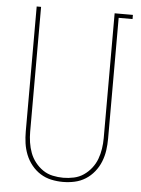

<svg xmlns="http://www.w3.org/2000/svg" viewBox="-53 -777 606 827"><g transform="rotate(5 250.0 -363.5)"><path d="M250 8Q224 8 199 2.5Q174 -3 152.5 -16.5Q131 -30 114.5 -50.5Q98 -71 88.5 -95Q79 -119 75.5 -144Q72 -169 72 -195V-735H91V-195Q91 -172 94.5 -149Q98 -126 106 -104.5Q114 -83 128.5 -64.5Q143 -46 162 -33Q181 -20 204 -15Q227 -10 250 -10Q273 -10 296 -15Q319 -20 338 -33Q357 -46 371.5 -64.5Q386 -83 394 -104.5Q402 -126 405.5 -149Q409 -172 409 -195V-735H488V-717H428V-195Q428 -169 424.5 -144Q421 -119 411.5 -95Q402 -71 385.5 -50.5Q369 -30 347.5 -16.5Q326 -3 301 2.5Q276 8 250 8Z"/></g></svg>

Font: Iosevka Term Curly Thin
Style: Regular
Weight: 100
Designer: Belleve Invis
Foundry: Belleve Invis
Version: Version 32.3.0